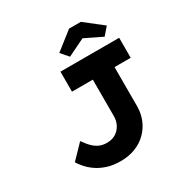

<svg xmlns="http://www.w3.org/2000/svg" viewBox="-204 -1087 1227 1266"><g transform="rotate(-30 409.0 -453.5)"><path d="M354.2 10Q296.6 10 251.5 -4.9Q206.4 -19.9 174 -42.8Q141.5 -65.7 120.4 -90.5Q99.2 -115.3 87.1 -134.9L187.4 -238.7Q199.5 -221.9 213.4 -204.5Q227.3 -187.1 244.9 -172.2Q262.4 -157.4 284.8 -148.8Q307.2 -140.2 335.8 -140.2Q375.3 -140.2 403.2 -157.6Q431.1 -174.9 446.7 -204.8Q462.3 -234.7 462.3 -270.8V-547.8H303.8V-700H750.7V-547.8H627.7V-251Q627.7 -196.6 608.4 -149Q589 -101.4 552.9 -65.6Q516.9 -29.7 466.7 -9.9Q416.4 10 354.2 10ZM407.9 -753.9 358.8 -810.7 494.9 -917.4H584.5L720.6 -810.7L671.5 -753.9L524.9 -825.2H554.5Z"/></g></svg>

Font: Lexend Mega
Style: Regular
Weight: 400
Designer: Bonnie Shaver-Troup, Thomas Jockin
Foundry: Lexend
Version: Version 1.007